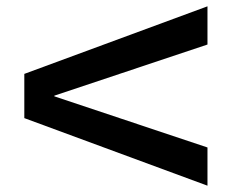

<svg xmlns="http://www.w3.org/2000/svg" viewBox="-20 -594 758 608"><path d="M637 -6 57 -220V-360L637 -574V-453L152 -291V-289L637 -127Z"/></svg>

Font: M PLUS 2 Thin SemiBold
Style: Regular
Weight: 600
Version: Version 1.001